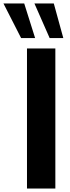

<svg xmlns="http://www.w3.org/2000/svg" viewBox="-93 -1090 403 1110"><path d="M63 0V-810H227V0ZM29 -870 -73 -1070H47L110 -870ZM194 -870 106 -1070H218L273 -870Z"/></svg>

Font: Oswald SemiBold
Style: Regular
Weight: 600
Designer: Vernon Adams
Foundry: Vernon Adams
Version: Version 4.100; ttfautohint (v1.8.1.43-b0c9)